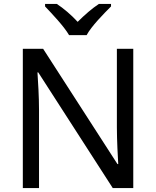

<svg xmlns="http://www.w3.org/2000/svg" viewBox="-20 -964 800 984"><path d="M334 -784H424C448 -829 511 -893 549 -931V-944H487C452 -921 414 -888 378 -852C345 -888 306 -921 271 -944H211V-931C247 -893 308 -829 334 -784ZM663 0V-714H579V-311C579 -246 584 -155 586 -123H582L201 -714H97V0H180V-399C180 -472 175 -546 172 -593H176L558 0Z"/></svg>

Font: Noto Sans Sunuwar
Style: Regular
Weight: 400
Designer: Anshuman Pandey
Foundry: Jamra Patel LLC
Version: Version 1.000